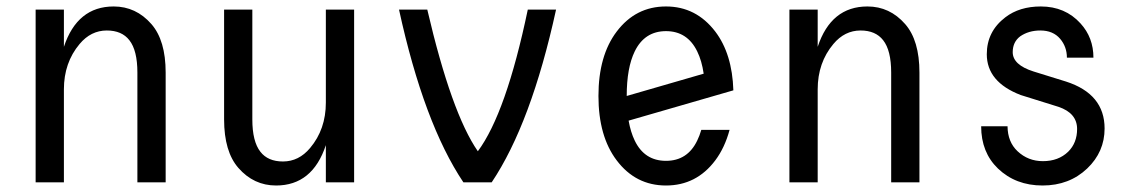

<svg xmlns="http://www.w3.org/2000/svg" viewBox="-20 -567 3556 597"><path d="M90.8 0V-537.1H178.7V-421.4Q220.2 -546.9 333.5 -546.9Q402.8 -546.9 450.7 -492.2Q495.1 -441.4 495.1 -341.3V0H407.2V-341.3Q407.2 -410.2 382.3 -441.9Q358.9 -472.2 312 -472.2Q262.7 -472.2 227.5 -430.2Q178.7 -372.1 178.7 -289.1V0Z M1081.1 0H993.2V-115.7Q951.7 9.8 838.4 9.8Q769 9.8 721.2 -44.9Q676.8 -95.7 676.8 -195.8V-537.1H764.6V-195.8Q764.6 -127 789.6 -95.2Q813 -64.9 859.9 -64.9Q909.2 -64.9 944.3 -106.9Q993.2 -165 993.2 -248V-537.1H1081.1Z M1420.9 0Q1297.9 -183.6 1220.7 -537.1H1308.6Q1383.8 -214.8 1465.8 -96.7Q1553.7 -214.8 1621.1 -537.1H1709Q1631.8 -183.6 1508.8 0Z M2248.5 -163.1Q2233.4 -107.4 2204.1 -68.4Q2145.5 9.8 2050.8 9.8Q1956.5 9.8 1897.5 -68.4Q1840.8 -143.1 1840.8 -268.6Q1840.8 -394 1897.5 -468.8Q1956.5 -546.9 2050.8 -546.9Q2144.5 -546.9 2204.1 -468.8Q2256.8 -399.4 2260.3 -286.1L1934.6 -191.9Q1940.9 -156.2 1953.6 -129.9Q1983.9 -66.9 2050.8 -66.9Q2117.7 -66.9 2147.9 -129.9Q2155.3 -145 2160.6 -163.1ZM1928.7 -268.6 2168 -337.9Q2162.1 -378.4 2147.9 -407.2Q2117.2 -470.2 2050.8 -470.2Q1984.4 -470.2 1953.6 -407.2Q1928.7 -356 1928.7 -268.6Z M2434.6 0V-537.1H2522.5V-421.4Q2564 -546.9 2677.2 -546.9Q2746.6 -546.9 2794.4 -492.2Q2838.9 -441.4 2838.9 -341.3V0H2751V-341.3Q2751 -410.2 2726.1 -441.9Q2702.6 -472.2 2655.8 -472.2Q2606.4 -472.2 2571.3 -430.2Q2522.5 -372.1 2522.5 -289.1V0Z M3030.8 -174.3H3112.8Q3113.3 -125.5 3144 -96.7Q3176.8 -65.9 3222.7 -65.9Q3271 -65.9 3301.3 -95.2Q3329.1 -122.6 3329.1 -166Q3329.1 -215.3 3271 -234.9L3153.8 -271.5Q3048.3 -312 3048.3 -398.4Q3048.3 -469.2 3106 -513.2Q3149.9 -546.9 3216.3 -546.9Q3292 -546.9 3339.8 -494.1Q3379.9 -450.2 3379.9 -387.7H3297.4Q3297.4 -421.4 3276.4 -446.3Q3254.4 -472.2 3214.8 -472.2Q3178.7 -472.2 3152.3 -454.1Q3128.9 -436.5 3128.9 -404.8Q3128.9 -365.2 3193.8 -344.7L3294.4 -313.5Q3414.6 -274.9 3414.6 -167.5Q3414.6 -94.7 3360.4 -43Q3304.7 9.8 3221.7 9.8Q3138.2 9.8 3083 -43Q3030.8 -93.3 3030.8 -174.3Z"/></svg>

Font: Consola Mono
Style: Book
Weight: 400
Monospace: yes
Designer: Wojciech Kalinowski "wmk69" (wmk69@o2.pl)
Foundry: Wojciech Kalinowski "wmk69" (wmk69@o2.pl)
Version: Version 2.1.0